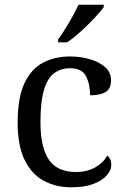

<svg xmlns="http://www.w3.org/2000/svg" viewBox="-20 -786 532 816"><path d="M283 10Q217 10 165.5 -18Q114 -46 84.5 -106.5Q55 -167 55 -265Q55 -372 84.5 -433.5Q114 -495 164.5 -520.5Q215 -546 278 -546Q320 -546 360 -535Q400 -524 426 -501.5Q452 -479 452 -444Q452 -410 429.5 -395.5Q407 -381 363 -381Q363 -428 345.5 -462Q328 -496 278 -496Q240 -496 211.5 -476Q183 -456 167.5 -406Q152 -356 152 -266Q152 -160 187.5 -107.5Q223 -55 303 -55Q350 -55 384.5 -74.5Q419 -94 436 -125Q453 -111 453 -86Q453 -63 434 -41Q415 -19 377.5 -4.5Q340 10 283 10ZM227 -619Q249 -648 273.5 -690Q298 -732 314 -766H421V-756Q409 -739 382 -710Q355 -681 323.5 -652.5Q292 -624 265 -606H227Z"/></svg>

Font: Noto Serif Grantha
Style: Regular
Weight: 400
Designer: Monotype Design Team
Foundry: Monotype Imaging Inc.
Version: Version 2.004; ttfautohint (v1.8.4.7-5d5b)